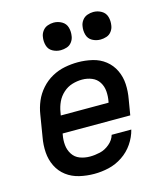

<svg xmlns="http://www.w3.org/2000/svg" viewBox="-113 -841 803 935"><g transform="rotate(-15 288.0 -373.5)"><path d="M247 8Q284 8 320.5 -0.5Q357 -9 390 -31Q423 -53 445 -85.5Q467 -118 476 -154H377Q370 -129 347.5 -110Q325 -91 299 -85Q273 -79 248 -79Q221 -79 197.5 -88Q174 -97 160.5 -118Q147 -139 144.5 -164.5Q142 -190 147 -216L148 -222H489L502 -300Q509 -338 507 -375Q505 -412 489.5 -444.5Q474 -477 446 -499Q418 -521 382 -529.5Q346 -538 309 -538Q276 -538 242.5 -531.5Q209 -525 178 -508Q147 -491 123 -464Q99 -437 85.5 -405Q72 -373 67 -340L49 -230Q42 -192 44.5 -154.5Q47 -117 63 -84.5Q79 -52 107.5 -30.5Q136 -9 172.5 -0.5Q209 8 247 8ZM162 -309 165 -326Q169 -351 180 -375Q191 -399 211.5 -417.5Q232 -436 257 -443.5Q282 -451 307 -451Q333 -451 356 -441.5Q379 -432 392 -411.5Q405 -391 407 -365.5Q409 -340 404 -314L403 -309ZM445 -616Q460 -616 475.5 -621Q491 -626 501 -639.5Q511 -653 513 -668Q517 -691 511 -712Q505 -733 486 -744Q467 -755 445 -755Q430 -755 414.5 -749.5Q399 -744 389 -730.5Q379 -717 377 -702Q373 -680 379 -658.5Q385 -637 404 -626.5Q423 -616 445 -616ZM245 -616Q260 -616 275.5 -621Q291 -626 301 -639.5Q311 -653 313 -668Q317 -691 311 -712Q305 -733 286 -744Q267 -755 245 -755Q230 -755 214.5 -749.5Q199 -744 189 -730.5Q179 -717 177 -702Q173 -680 179 -658.5Q185 -637 204 -626.5Q223 -616 245 -616Z"/></g></svg>

Font: Iosevka Sparkle Medium Oblique
Style: Regular
Weight: 500
Italic angle: -9°
Designer: Belleve Invis
Foundry: Belleve Invis
Version: Version 4.5.0; ttfautohint (v1.8.3)